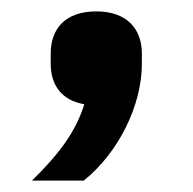

<svg xmlns="http://www.w3.org/2000/svg" viewBox="-20 -174 338 337"><path d="M149 -154C94 -154 69 -123 69 -80V-62C69 -26 87 2 128 9C112 60 81 99 36 143H127C188 94 229 11 229 -62V-80C229 -123 203 -154 149 -154Z"/></svg>

Font: IBM Plex Thai Looped SemiBold
Style: Regular
Weight: 600
Designer: Mike Abbink, Paul van der Laan, Pieter van Rosmalen, Ben Mitchell, Mark Frömberg
Foundry: Bold Monday
Version: Version 1.0